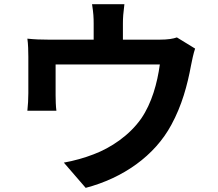

<svg xmlns="http://www.w3.org/2000/svg" viewBox="-20 -837 1040 914"><path d="M572.2 -817H418.2C424.9 -773.8 425.9 -753.3 425.9 -724.7C425.9 -698.4 425.9 -624.2 425.9 -580.6H565.1C565.1 -618.3 565.1 -698.4 565.1 -724.7C565.1 -753.3 566.8 -773.8 572.2 -817ZM908.8 -605.7 822.1 -658.9C804.7 -652.8 780.8 -648.2 739.2 -648.2H212.5C174.2 -648.2 144.4 -649.4 110.3 -653C114.1 -629.1 114.9 -589.4 114.9 -567C114.9 -529.6 114.9 -426.3 114.9 -393.7C114.9 -366.9 113.1 -334.8 110.3 -309.9H248.5C245.7 -329.5 244.7 -361.4 244.7 -383.8C244.7 -414.6 244.7 -495.3 244.7 -530.1H740.9C728.7 -441 702.6 -346.3 652.4 -272.9C595.7 -192 507.6 -133.2 425.3 -102.3C383.8 -86 329 -70.6 283.9 -62.9L387.9 57.3C565.7 10.6 716.5 -95.2 795.8 -243C845.3 -333.6 871.9 -430.5 889.5 -526.4C893.2 -546 901.1 -583.8 908.8 -605.7Z"/></svg>

Font: Source Han Sans JP VF
Style: Regular
Weight: 250
Designer: Ryoko NISHIZUKA 西塚涼子 (kana, bopomofo & ideographs); Paul D. Hunt (Latin, Greek & Cyrillic); Sandoll Communications 산돌커뮤니
Foundry: Adobe
Version: Version 2.004;hotconv 1.0.118;makeotfexe 2.5.65603